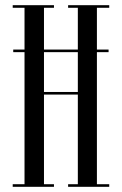

<svg xmlns="http://www.w3.org/2000/svg" viewBox="-20 -720 470 740"><path d="M29 0V-10H74.5V-519H31V-529H74.5V-690H29V-700H188V-690H149.5V-529H280V-690H242.5V-700H401V-690H353.5V-529H398.5V-519H353.5V-10H401V0H242.5V-10H280V-355.5H149.5V-10H188V0ZM149.5 -365.5H280V-519H149.5Z"/></svg>

Font: Imbue 100pt
Style: Regular
Weight: 400
Designer: Tyler Finck
Foundry: Etcetera Type Company
Version: Version 1.102; ttfautohint (v1.8.3)